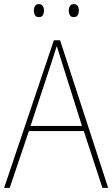

<svg xmlns="http://www.w3.org/2000/svg" viewBox="-20 -1003 544 930"><path d="M476 -93 386 -368H120L27 -93H0L241 -808H271L504 -93ZM282 -694Q276 -714 269.5 -734Q263 -754 255 -780Q248 -758 241 -736.5Q234 -715 227 -693L128 -393H377ZM144 -952Q144 -964 149.5 -973.5Q155 -983 168 -983Q182 -983 187.5 -973.5Q193 -964 193 -952Q193 -938 187.5 -929Q182 -920 168 -920Q155 -920 149.5 -929.5Q144 -939 144 -952ZM313 -952Q313 -964 318.5 -973.5Q324 -983 337 -983Q351 -983 356.5 -974Q362 -965 362 -952Q362 -939 356.5 -929.5Q351 -920 337 -920Q324 -920 318.5 -929.5Q313 -939 313 -952Z"/></svg>

Font: Noto Sans Kannada UI SemiCondensed Thin
Style: Regular
Weight: 100
Width: 4
Designer: Jelle Bosma - Monotype Design Team
Foundry: Monotype Imaging Inc.
Version: Version 2.005; ttfautohint (v1.8.4.7-5d5b)